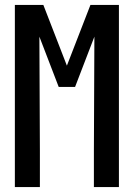

<svg xmlns="http://www.w3.org/2000/svg" viewBox="-20 -755 540 775"><path d="M40 0V-735H155L250 -490L345 -735H460V0H359V-147Q359 -262 360 -377Q361 -492 361 -607L283 -404H217L139 -607Q139 -492 140 -377Q141 -262 141 -147V0Z"/></svg>

Font: Iosevka SS18 Semibold
Style: Regular
Weight: 600
Monospace: yes
Designer: Belleve Invis
Foundry: Belleve Invis
Version: Version 25.1.1; ttfautohint (v1.8.4)